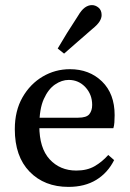

<svg xmlns="http://www.w3.org/2000/svg" viewBox="-20 -721 511 752"><path d="M248 11Q154 11 96 -48.5Q38 -108 38 -215Q38 -287 68 -339.5Q98 -392 147 -421Q196 -450 254 -450Q330 -450 379.5 -402Q429 -354 429 -270Q429 -255 428 -241.5Q427 -228 424 -219H79V-260H286Q319 -260 330 -274Q341 -288 341 -310Q341 -351 314.5 -379.5Q288 -408 249 -408Q222 -408 195.5 -390Q169 -372 151.5 -333Q134 -294 134 -228Q134 -141 174.5 -97Q215 -53 279 -53Q321 -53 350.5 -70Q380 -87 404 -114L427 -94Q402 -44 357 -16.5Q312 11 248 11ZM206 -531Q239 -588 285 -658Q299 -682 312.5 -691.5Q326 -701 340 -701Q354 -701 366 -691Q378 -681 378 -662Q378 -650 370 -637Q362 -624 341 -607Q310 -580 283.5 -557Q257 -534 231 -511Z"/></svg>

Font: Lisu Bosa Medium
Style: Regular
Weight: 500
Designer: David Morse, Annie Olsen, Victor Gaultney, Frank Grießhammer (Latin)
Foundry: SIL International
Version: Version 2.000